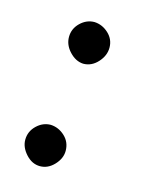

<svg xmlns="http://www.w3.org/2000/svg" viewBox="-69 -411 361 467"><g transform="rotate(15 111.5 -177.5)"><path d="M75 9Q55 9 39.5 -8Q24 -25 24 -44Q24 -65 39.5 -80Q55 -95 75 -95Q95 -94 110.5 -79.5Q126 -65 126 -43Q126 -24 110.5 -7.5Q95 9 75 9ZM112 -259Q93 -260 77.5 -276.5Q62 -293 62 -313Q62 -334 77.5 -349Q93 -364 113 -364Q133 -363 148.5 -348.5Q164 -334 164 -313Q164 -293 148.5 -276Q133 -259 112 -259Z"/></g></svg>

Font: Edu NSW ACT Foundation Medium
Style: Regular
Weight: 500
Version: Version 1.003